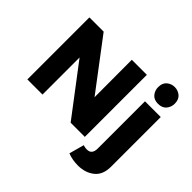

<svg xmlns="http://www.w3.org/2000/svg" viewBox="-218 -1061 1534 1534"><g transform="rotate(45 549.0 -294.5)"><path d="M717 0H557L239 -419V0H68V-701H229L548 -279L547 -701H717ZM840 201Q776 201 723 180L758 53Q778 60 800 60Q856 60 856 -7V-541H1034V20Q1034 112 978 156.5Q922 201 840 201ZM944 -600Q897 -600 873.5 -629Q850 -658 850 -695Q850 -743 878.5 -766.5Q907 -790 944 -790Q981 -790 1009.5 -766.5Q1038 -743 1038 -695Q1038 -658 1014.5 -629Q991 -600 944 -600Z"/></g></svg>

Font: Argentum Novus
Style: Bold
Weight: 700
Designer: Julieta Ulanovsky (font) & Cristiano Sobral (main changes)
Foundry: Julieta Ulanovsky (font) & Cristiano Sobral (main changes)
Version: Version 3.00;November 27, 2020;FontCreator 13.0.0.2655 64-bi